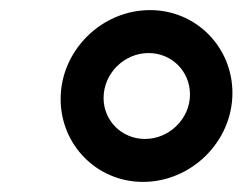

<svg xmlns="http://www.w3.org/2000/svg" viewBox="-20 -752 480 380"><path d="M263 -392C359 -392 440 -472 440 -568C440 -659 368 -732 277 -732C181 -732 100 -652 100 -556C100 -465 172 -392 263 -392ZM267 -477C221 -477 185 -513 185 -558C185 -607 226 -647 274 -647C320 -647 356 -611 356 -565C356 -517 315 -477 267 -477Z"/></svg>

Font: Uncut Sans Medium Italic
Style: Regular
Weight: 500
Italic angle: -11°
Designer: Kasper Nordkvist
Foundry: UNCUT.wtf
Version: Version 1.304;Glyphs 3.2 (3246)